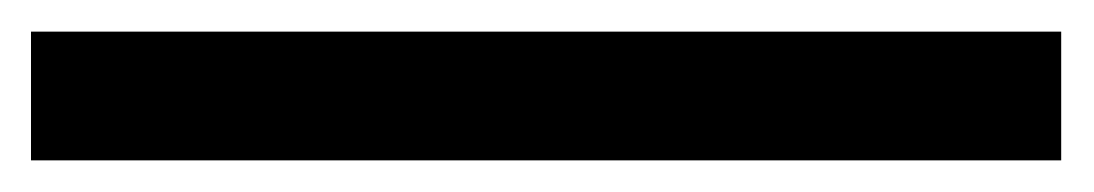

<svg xmlns="http://www.w3.org/2000/svg" viewBox="-22 38 695 122"><path d="M-2.3 139.9V58.1H652.3V139.9Z"/></svg>

Font: Trispace Thin
Style: Regular
Weight: 100
Designer: Tyler Finck
Foundry: Etcetera Type Company
Version: Version 1.210